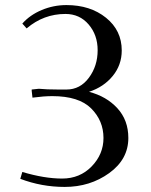

<svg xmlns="http://www.w3.org/2000/svg" viewBox="-20 -729 594 757"><path d="M60 -24 68 -51Q155 -25 225 -25Q295 -25 341.5 -73Q388 -121 388 -185Q388 -253 339.5 -301.5Q291 -350 186 -350Q153 -350 108 -344L105 -371V-376L133 -379Q163 -376 210 -376H242Q296 -376 330.5 -422.5Q365 -469 365 -531Q365 -591 329.5 -632.5Q294 -674 238 -674Q152 -674 85 -617L68 -636Q98 -670 144.5 -689.5Q191 -709 242 -709Q336 -709 398 -659Q460 -609 460 -530Q460 -473 424.5 -429.5Q389 -386 331 -367Q400 -349 443 -302Q486 -255 486 -185Q486 -101 410.5 -46.5Q335 8 235 8Q144 8 60 -24Z"/></svg>

Font: Dihjauti
Style: Bold
Weight: 700
Designer: T. Christopher White
Version: Version 3.0.0